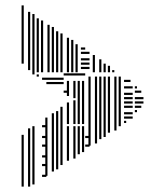

<svg xmlns="http://www.w3.org/2000/svg" viewBox="-20 -692 578 712"><path d="M68 0H60V-192H68ZM92 0H84V-216H92ZM108 -8H100V-224H108ZM108 -416H100V-601H108ZM124 -408H116V-416H124ZM152 -36H136V-44H152ZM152 -76H136V-84H152ZM152 -108H136V-116H152ZM152 -148H136V-156H152ZM152 -180H136V-188H152ZM152 -220H136V-228H152ZM152 -396H136V-404H152ZM156 -40H148V-256H156ZM180 -56H172V-272H180ZM196 -64H188V-280H196ZM212 -80H204V-296H212ZM232 -348H216V-356H232ZM216 -380H152V-388H216ZM216 -396H144V-404H216ZM236 -96H228V-224H236ZM260 -104H252V-224H260ZM276 -120H268V-224H276ZM292 -128H284V-224H292ZM312 -148H296V-156H312ZM312 -180H296V-188H312ZM236 -232H228V-312H236ZM236 -336H228V-392H236ZM260 -232H252V-320H260ZM260 -328H252V-392H260ZM276 -232H268V-392H276ZM292 -232H284V-392H292ZM296 -412H216V-420H296ZM316 -152H308V-376H316ZM340 -160H332V-376H340ZM356 -176H348V-376H356ZM372 -184H364V-376H372ZM388 -200H380V-376H388ZM412 -208H404V-376H412ZM428 -224H420V-376H428ZM448 -236H440V-244H448ZM472 -252H440V-260H472ZM472 -268H440V-276H472ZM472 -292H440V-300H472ZM472 -308H440V-316H472ZM472 -324H440V-332H472ZM472 -340H440V-348H472ZM472 -364H440V-372H472ZM488 -276H480V-284H488ZM504 -292H480V-300H504ZM512 -308H480V-316H512ZM512 -324H480V-332H512ZM504 -348H480V-356H504ZM488 -364H480V-372H488ZM316 -376H308V-408H316ZM340 -376H332V-408H340ZM356 -376H348V-408H356ZM372 -376H364V-408H372ZM388 -376H380V-408H388ZM412 -376H404V-408H412ZM428 -376H420V-408H428ZM464 -388H440V-396H464ZM68 -456H60V-648H68ZM92 -432H84V-648H92ZM108 -424H100V-640H108ZM124 -424H116V-624H124ZM140 -424H132V-616H140ZM164 -424H156V-600H164ZM180 -424H172V-592H180ZM196 -424H188V-576H196ZM212 -424H204V-568H212ZM236 -424H228V-552H236ZM252 -424H244V-544H252ZM268 -424H260V-528H268ZM312 -436H280V-444H312ZM312 -452H280V-460H312ZM312 -468H280V-476H312ZM312 -492H280V-500H312ZM296 -508H280V-516H296ZM332 -424H324V-488H332ZM356 -424H348V-472H356ZM372 -424H364V-456H372ZM388 -424H380V-448H388ZM404 -424H396V-432H404ZM68 -648H60V-672H68Z"/></svg>

Font: Rubik Lines
Style: Regular
Weight: 400
Designer: Hubert and Fischer, NaN
Foundry: Hubert and Fischer, NaN
Version: Version 2.201